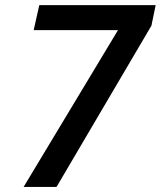

<svg xmlns="http://www.w3.org/2000/svg" viewBox="-20 -734 631 754"><path d="M443.4 -615.7H112.3L134.3 -713.9H591.3L574.7 -633.3L202.1 0H72.8Z"/></svg>

Font: Viking Open Sans Light
Style: Bold Italic
Weight: 600
Italic angle: -12°
Foundry: Ascender Corporation
Version: Version 2.000